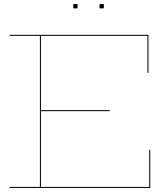

<svg xmlns="http://www.w3.org/2000/svg" viewBox="-20 -923 817 943"><path d="M718 -187V0H27V-5H176V-747H27V-752H709V-565H704V-747H181V-382H519V-377H181V-5H713V-187ZM361 -903V-882H340V-903ZM490 -903V-882H469V-903Z"/></svg>

Font: Hepta Slab Hairline
Style: Regular
Weight: 400
Designer: Michael LaGattuta
Foundry: Michael LaGattuta
Version: Version 1.100; ttfautohint (v1.8) -l 8 -r 50 -G 200 -x 14 -D